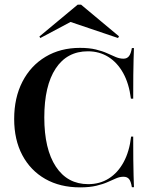

<svg xmlns="http://www.w3.org/2000/svg" viewBox="-20 -786 642 817"><path d="M321 11.3Q235.5 11.3 172.6 -24.6Q109.7 -60.5 75 -125.8Q40.3 -191.1 40.3 -279.8Q40.3 -370.2 75.4 -438.3Q110.5 -506.5 173.8 -544.4Q237.1 -582.3 320.2 -582.3Q359.7 -582.3 387.9 -575.4Q416.1 -568.5 436.3 -559.3Q456.5 -550 473 -543.1Q489.5 -536.3 505.6 -536.3Q520.2 -536.3 528.6 -546.8Q537.1 -557.3 541.1 -581.5H550Q549.2 -559.7 548.4 -532.7Q547.6 -505.6 547.2 -466.5Q546.8 -427.4 546.8 -366.1H537.1Q529 -430.6 504 -475.4Q479 -520.2 440.7 -544Q402.4 -567.7 354 -567.7Q265.3 -567.7 216.9 -494.4Q168.5 -421 168.5 -286.3Q168.5 -151.6 217.7 -77Q266.9 -2.4 355.6 -2.4Q404.8 -2.4 443.1 -26.6Q481.5 -50.8 506 -96Q530.6 -141.1 537.9 -204.8H546.8Q546.8 -146 547.2 -106.5Q547.6 -66.9 548.4 -39.5Q549.2 -12.1 550 10.5H541.1Q537.1 -14.5 529 -24.2Q521 -33.9 505.6 -33.9Q489.5 -33.9 473.8 -27Q458.1 -20.2 438.3 -11.3Q418.5 -2.4 389.9 4.4Q361.3 11.3 321 11.3ZM151.6 -624.2 147.6 -630.6 310.5 -766.1H325L486.3 -631.5L482.3 -624.2L262.9 -698.4L292.7 -699.2Z"/></svg>

Font: Playfair 144pt
Style: Bold
Weight: 700
Version: Version 2.001;gftools[0.9.30]